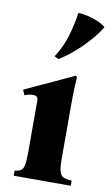

<svg xmlns="http://www.w3.org/2000/svg" viewBox="-86 -800 491 845"><g transform="rotate(10 159.0 -377.5)"><path d="M233 -110Q233 -73 238 -54.5Q243 -36 256 -30Q269 -24 293 -23V0H38V-23Q55 -24 65 -30Q75 -36 79 -54.5Q83 -73 83 -110V-340Q83 -355 77.5 -360Q72 -365 61 -365Q53 -365 43.5 -363Q34 -361 23 -357L13 -380L231 -481L237 -475Q236 -460 234.5 -428.5Q233 -397 233 -349ZM194 -755Q210 -755 233 -750Q256 -745 279.5 -735.5Q303 -726 318 -713Q300 -683 271 -650Q242 -617 209 -588.5Q176 -560 143 -540L124 -549Q155 -596 171 -649.5Q187 -703 194 -755Z"/></g></svg>

Font: Bona Nova SC
Style: Bold
Weight: 700
Designer: Mateusz Machalski
Foundry: Capitalics
Version: Version 4.001; ttfautohint (v1.8.4.7-5d5b)